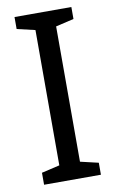

<svg xmlns="http://www.w3.org/2000/svg" viewBox="-83 -759 483 805"><g transform="rotate(-10 159.0 -357.0)"><path d="M280 0H38V-51L115 -69V-645L38 -663V-714H280V-663L203 -645V-69L280 -51Z"/></g></svg>

Font: Noto Sans Myanmar SemiCondensed
Style: Regular
Weight: 400
Width: 4
Designer: Monotype Design Team
Foundry: Monotype Imaging Inc.
Version: Version 2.107; ttfautohint (v1.8.4.7-5d5b)